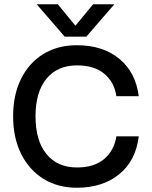

<svg xmlns="http://www.w3.org/2000/svg" viewBox="-20 -872 712 900"><path d="M384.5 -700H283.5L152 -852H251L333.5 -751.5L416.5 -852H516ZM41.5 -327Q41.5 -427 78.5 -502Q115.5 -577 182.8 -618.5Q250 -660 340 -660Q461.5 -660 538.8 -596.8Q616 -533.5 630.5 -421H525.5Q516 -487 469 -526.2Q422 -565.5 341 -565.5Q249 -565.5 197.8 -503Q146.5 -440.5 146.5 -327Q146.5 -212.5 197.8 -149.8Q249 -87 341 -87Q421 -87 468 -126.5Q515 -166 525.5 -233H630.5Q616.5 -118 538.5 -55Q460.5 8 340 8Q250.5 8 183.2 -34Q116 -76 78.8 -151.2Q41.5 -226.5 41.5 -327Z"/></svg>

Font: Overused Grotesk Medium
Style: Regular
Weight: 525
Version: Version 0.004